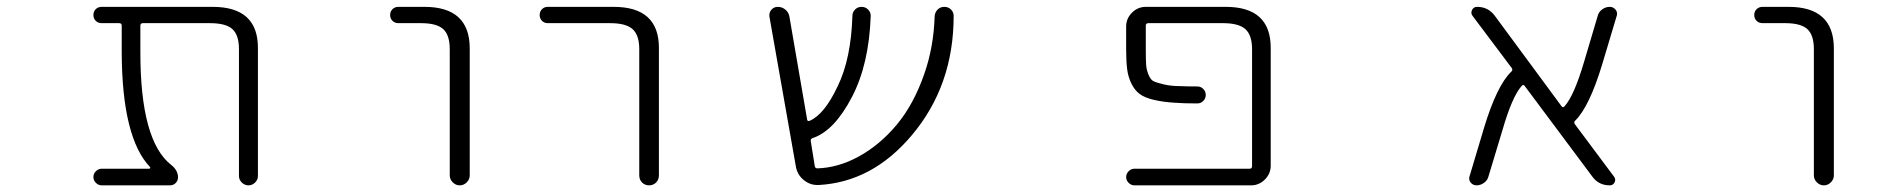

<svg xmlns="http://www.w3.org/2000/svg" viewBox="-20 -565 5540 563"><path d="M736.3 -48.8Q736.3 -38.1 728 -29.8Q719.7 -21.5 708.5 -21.5Q697.3 -21.5 689 -29.8Q680.7 -38.1 680.7 -48.8V-420.9Q680.7 -461.9 661.6 -479.5Q642.6 -497.1 595.7 -497.1H399.4Q391.6 -497.1 391.6 -490.2V-411.1Q391.6 -151.4 482.4 -81.1Q502 -65.4 502 -44.9Q502 -35.2 495.1 -28.3Q488.3 -21.5 478.5 -21.5H278.3Q268.6 -21.5 261.2 -28.8Q253.9 -36.1 253.9 -45.9Q253.9 -55.7 261.2 -63Q268.6 -70.3 278.3 -70.3H417Q419.9 -70.3 420.4 -72.3Q420.9 -74.2 419.9 -75.2Q337.9 -161.1 336.9 -411.1V-490.2Q336.9 -497.1 329.1 -497.1H278.3Q267.6 -497.1 260.7 -503.9Q253.9 -510.7 253.9 -521Q253.9 -531.2 260.7 -538.1Q267.6 -544.9 278.3 -544.9H603.5Q736.3 -544.9 736.3 -424.8Z M1148.4 -497.1Q1137.7 -497.1 1130.9 -503.9Q1124 -510.7 1124 -521Q1124 -531.2 1130.9 -538.1Q1137.7 -544.9 1148.4 -544.9H1224.6Q1356.4 -544.9 1357.4 -424.8V-50.8Q1357.4 -39.1 1348.6 -30.3Q1339.8 -21.5 1328.1 -21.5Q1316.4 -21.5 1307.6 -30.3Q1298.8 -39.1 1298.8 -50.8V-420.9Q1298.8 -461.9 1279.8 -479.5Q1260.7 -497.1 1214.8 -497.1Z M1585.9 -497.1Q1576.2 -497.1 1569.3 -503.9Q1562.5 -510.7 1562.5 -521Q1562.5 -531.2 1569.3 -538.1Q1576.2 -544.9 1585.9 -544.9H1779.3Q1912.1 -544.9 1912.1 -424.8V-50.8Q1912.1 -38.1 1903.8 -29.8Q1895.5 -21.5 1883.3 -21.5Q1871.1 -21.5 1862.8 -29.8Q1854.5 -38.1 1854.5 -50.8V-420.9Q1854.5 -461.9 1835 -479.5Q1815.4 -497.1 1769.5 -497.1Z M2768.6 -537.1Q2776.4 -529.3 2776.4 -518.6Q2776.4 -313.5 2653.3 -168Q2538.1 -31.2 2380.9 -22.5Q2378.9 -22.5 2377 -22.5Q2354.5 -22.5 2336.9 -37.1Q2317.4 -52.7 2313.5 -78.1L2236.3 -515.6Q2234.4 -527.3 2241.7 -536.1Q2249 -544.9 2260.7 -544.9Q2273.4 -544.9 2283.2 -536.6Q2293 -528.3 2294.9 -515.6L2346.7 -214.8Q2347.7 -208 2354.5 -210.9Q2397.5 -229.5 2436.5 -312.5Q2475.6 -392.6 2479.5 -518.6Q2479.5 -529.3 2487.3 -537.1Q2495.1 -544.9 2506.3 -544.9Q2517.6 -544.9 2525.4 -537.1Q2533.2 -529.3 2533.2 -518.6Q2528.3 -377 2478.5 -281.2Q2426.8 -181.6 2363.3 -160.2Q2356.4 -158.2 2357.4 -151.4L2369.1 -78.1Q2370.1 -71.3 2377 -71.3Q2437.5 -73.2 2497.1 -105.5Q2559.6 -139.6 2609.4 -199.2Q2659.2 -258.8 2690.4 -348.6Q2717.8 -426.8 2720.7 -517.6Q2721.7 -529.3 2729.5 -537.1Q2737.3 -544.9 2749 -544.9Q2760.7 -544.9 2768.6 -537.1Z M3574.2 -544.9Q3706.1 -544.9 3706.1 -424.8V-79.1Q3706.1 -55.7 3689 -38.6Q3671.9 -21.5 3648.4 -21.5H3306.6Q3296.9 -21.5 3289.6 -28.8Q3282.2 -36.1 3282.2 -45.9Q3282.2 -55.7 3289.6 -63Q3296.9 -70.3 3306.6 -70.3H3644.5Q3651.4 -70.3 3651.4 -78.1V-420.9Q3651.4 -461.9 3631.8 -479.5Q3612.3 -497.1 3566.4 -497.1H3347.7Q3339.8 -497.1 3339.8 -490.2V-420.9Q3339.8 -389.6 3340.8 -375Q3341.8 -360.4 3347.7 -346.2Q3353.5 -332 3361.3 -327.6Q3369.1 -323.2 3391.1 -317.9Q3413.1 -312.5 3439.5 -312.5Q3458 -311.5 3491.2 -311.5Q3501 -311.5 3508.3 -304.2Q3515.6 -296.9 3515.6 -286.6Q3515.6 -276.4 3508.3 -269Q3501 -261.7 3491.2 -261.7Q3451.2 -261.7 3425.8 -263.7Q3391.6 -265.6 3364.3 -272Q3336.9 -278.3 3322.3 -289.1Q3307.6 -299.8 3297.9 -319.3Q3288.1 -338.9 3285.2 -361.8Q3282.2 -384.8 3282.2 -420.9V-487.3Q3282.2 -510.7 3299.3 -527.8Q3316.4 -544.9 3339.8 -544.9Z M4712.9 -46.9Q4718.8 -39.1 4714.4 -30.3Q4710 -21.5 4700.2 -21.5Q4668 -21.5 4649.4 -46.9L4451.2 -312.5Q4447.3 -318.4 4442.4 -313.5Q4414.1 -282.2 4385.7 -183.6L4344.7 -47.9Q4341.8 -36.1 4331.5 -28.8Q4321.3 -21.5 4309.6 -21.5Q4298.8 -21.5 4292 -30.3Q4288.1 -35.2 4288.1 -42Q4288.1 -44.9 4289.1 -47.9L4332 -191.4Q4369.1 -313.5 4411.1 -354.5Q4417 -359.4 4413.1 -365.2L4297.9 -518.6Q4292 -526.4 4296.4 -535.6Q4300.8 -544.9 4311.5 -544.9Q4343.8 -544.9 4363.3 -518.6L4558.6 -253.9Q4562.5 -248 4567.4 -252.9Q4595.7 -284.2 4625 -383.8L4665 -518.6Q4668 -530.3 4678.2 -537.6Q4688.5 -544.9 4700.2 -544.9Q4710.9 -544.9 4717.8 -536.1Q4721.7 -531.2 4721.7 -524.4Q4721.7 -521.5 4720.7 -518.6L4677.7 -375Q4640.6 -252.9 4599.6 -211.9Q4593.8 -207 4597.7 -201.2Z M5148.4 -497.1Q5137.7 -497.1 5130.9 -503.9Q5124 -510.7 5124 -521Q5124 -531.2 5130.9 -538.1Q5137.7 -544.9 5148.4 -544.9H5224.6Q5356.4 -544.9 5357.4 -424.8V-50.8Q5357.4 -39.1 5348.6 -30.3Q5339.8 -21.5 5328.1 -21.5Q5316.4 -21.5 5307.6 -30.3Q5298.8 -39.1 5298.8 -50.8V-420.9Q5298.8 -461.9 5279.8 -479.5Q5260.7 -497.1 5214.8 -497.1Z"/></svg>

Font: Rounded-X Mgen+ 2m light
Style: Regular
Weight: 200
Designer: [Source Han Sans]
Ryoko NISHIZUKA  (kana & ideographs); Paul D. Hunt (Latin, Greek & Cyrillic); Wenlong ZHANG  (bopomofo
Version: Version 1.059.20150602